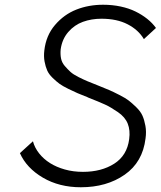

<svg xmlns="http://www.w3.org/2000/svg" viewBox="-20 -780 678 810"><path d="M321 10Q230 10 161 -30.5Q92 -71 64 -134L119 -184Q126 -157 145 -133Q164 -109 191 -92Q218 -75 253.5 -65Q289 -55 330 -55Q408 -55 462 -89.5Q516 -124 525 -193Q530 -230 519 -258Q508 -286 477.5 -307Q447 -328 423 -339Q399 -350 353 -368Q352 -369 349 -370Q321 -381 307 -387Q293 -393 268.5 -405Q244 -417 231 -426.5Q218 -436 202 -451.5Q186 -467 179 -483Q172 -499 168 -520.5Q164 -542 167 -567Q174 -630 212 -674.5Q250 -719 302 -739.5Q354 -760 415 -760Q454 -760 489 -752.5Q524 -745 551.5 -731.5Q579 -718 601 -700.5Q623 -683 638 -662L587 -615Q564 -654 518.5 -677.5Q473 -701 408 -701Q366 -701 330 -688Q294 -675 268 -645Q242 -615 236 -572Q234 -551 237.5 -533.5Q241 -516 253 -502Q265 -488 277 -477Q289 -466 311 -455Q333 -444 348.5 -437.5Q364 -431 392 -420Q393 -419 397 -418Q427 -406 442 -399.5Q457 -393 483.5 -379.5Q510 -366 523.5 -355.5Q537 -345 555 -327.5Q573 -310 581 -292Q589 -274 593.5 -249Q598 -224 594 -196Q582 -96 506 -43Q430 10 321 10Z"/></svg>

Font: Orkney Light
Style: LightItalic
Weight: 300
Designer: Samuel Oakes and Alfredo Marco Pradil
Foundry: Alfredo Marco Pradil
Version: 1.0; ttfautohint (v1.5)